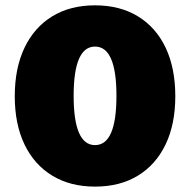

<svg xmlns="http://www.w3.org/2000/svg" viewBox="-20 -690 716 723"><path d="M337.9 12.7Q244.6 12.7 176.8 -28.6Q108.9 -69.8 72.3 -146Q35.6 -222.2 35.6 -327.6Q35.6 -433.6 72.3 -510.3Q108.9 -586.9 176.5 -628.4Q244.1 -669.9 337.9 -669.9Q431.6 -669.9 499.5 -628.4Q567.4 -586.9 603.8 -510.3Q640.1 -433.6 640.1 -327.6Q640.1 -222.2 603.5 -146Q566.9 -69.8 499.3 -28.6Q431.6 12.7 337.9 12.7ZM337.9 -143.6Q418.5 -143.6 418.5 -329.1Q418.5 -514.6 337.9 -514.6Q257.3 -514.6 257.3 -329.1Q257.3 -143.6 337.9 -143.6Z"/></svg>

Font: Bevan
Style: Regular
Weight: 400
Designer: Vernon Adams
Foundry: Vernon Adams
Version: Version 2.100; ttfautohint (v1.8.3)